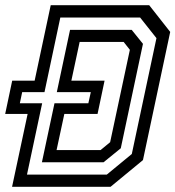

<svg xmlns="http://www.w3.org/2000/svg" viewBox="-32 -720 676 740"><path d="M14.5 0 74.5 -281H-12L15 -409H101.5L163.5 -700H543L624 -597L519 -103L394 0ZM72 -47H379.5L476 -126.5L571 -573L508 -652.5H200.5L139.5 -365H53.5L44.5 -322H130.5ZM129.5 -94.5 178 -322H308.5L318 -365H187L238 -605H475.5L519 -551L433.5 -148.5L367 -94.5ZM186 -141.5H355.5L392.5 -172L468.5 -528L444.5 -558.5H275L243 -409H371L344 -281H216Z"/></svg>

Font: Tourney Medium
Style: Italic
Weight: 500
Italic angle: -12°
Version: Version 1.015